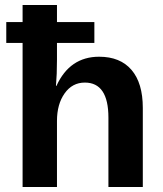

<svg xmlns="http://www.w3.org/2000/svg" viewBox="-20 -745 651 765"><path d="M203 -403H205Q258 -519 375 -519Q459 -519 504 -466.5Q549 -414 549 -315V0H412V-276Q412 -416 318 -416Q268 -416 237.5 -373Q207 -330 207 -263V0H70V-574H5V-657H70V-725H207V-657H356V-574H207V-507Q207 -448 203 -403Z"/></svg>

Font: Libra Sans
Style: Bold
Weight: 700
Foundry: Context Ltd
Version: Version 1.000